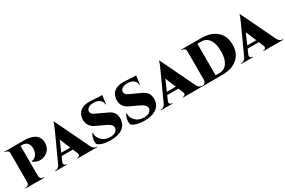

<svg xmlns="http://www.w3.org/2000/svg" viewBox="119 -1938 4706 3166"><g transform="rotate(-30 2472.5 -355.0)"><path d="M35 -700H416Q465 -700 505 -693Q545 -686 574.5 -673Q604 -660 626.5 -643Q649 -626 662.5 -604.5Q676 -583 683.5 -559.5Q691 -536 692 -509Q695 -455 675.5 -408.5Q656 -362 620.5 -333.5Q585 -305 541 -291.5Q497 -278 446.5 -287.5Q396 -297 351 -329V-339Q351 -339 356 -339.5Q361 -340 369.5 -342.5Q378 -345 389 -349.5Q400 -354 412 -362.5Q424 -371 435 -383Q446 -395 455.5 -414.5Q465 -434 471 -457Q479 -488 477 -517Q475 -578 442 -614Q409 -650 352 -650H317V-73Q318 -47 336.5 -28.5Q355 -10 381 -10H394V0H35V-10H48Q65 -10 79.5 -18.5Q94 -27 103 -41.5Q112 -56 112 -73V-632Q112 -656 92.5 -673Q73 -690 48 -690H36Z M994 -724 1311 -65Q1343 -10 1395 -10H1403V0H1024V-10H1033Q1055 -10 1069 -27.5Q1083 -45 1072 -73L1033 -166H819L779 -73Q770 -53 775.5 -39Q781 -25 792.5 -17.5Q804 -10 817 -10H826V0H603V-10H612Q635 -10 657.5 -23.5Q680 -37 695 -64L928 -575Q981 -687 985 -724ZM841 -216H1012L928 -416Z M1665 -487 1852 -400Q1977 -343 1967 -206Q1960 -99 1878 -42.5Q1796 14 1653 14Q1570 14 1507 -4.5Q1444 -23 1416 -51Q1401 -89 1411.5 -148Q1422 -207 1448 -240H1457Q1451 -158 1512 -97Q1573 -36 1674 -36Q1742 -36 1778.5 -64.5Q1815 -93 1815 -134Q1815 -166 1790 -192Q1765 -218 1709 -244L1546 -320Q1477 -351 1445.5 -407Q1414 -463 1423 -535Q1433 -622 1494 -668Q1555 -714 1656 -714Q1722 -714 1825 -704H1903L1881 -541H1871Q1871 -596 1828 -630Q1785 -664 1712 -664Q1652 -664 1615.5 -641Q1579 -618 1576 -580Q1575 -566 1579.5 -554Q1584 -542 1591 -533Q1598 -524 1611 -515Q1624 -506 1635.5 -500Q1647 -494 1665 -487Z M2310 -487 2497 -400Q2622 -343 2612 -206Q2605 -99 2523 -42.5Q2441 14 2298 14Q2215 14 2152 -4.5Q2089 -23 2061 -51Q2046 -89 2056.5 -148Q2067 -207 2093 -240H2102Q2096 -158 2157 -97Q2218 -36 2319 -36Q2387 -36 2423.5 -64.5Q2460 -93 2460 -134Q2460 -166 2435 -192Q2410 -218 2354 -244L2191 -320Q2122 -351 2090.5 -407Q2059 -463 2068 -535Q2078 -622 2139 -668Q2200 -714 2301 -714Q2367 -714 2470 -704H2548L2526 -541H2516Q2516 -596 2473 -630Q2430 -664 2357 -664Q2297 -664 2260.5 -641Q2224 -618 2221 -580Q2220 -566 2224.5 -554Q2229 -542 2236 -533Q2243 -524 2256 -515Q2269 -506 2280.5 -500Q2292 -494 2310 -487Z M3004 -724 3321 -65Q3353 -10 3405 -10H3413V0H3034V-10H3043Q3065 -10 3079 -27.5Q3093 -45 3082 -73L3043 -166H2829L2789 -73Q2780 -53 2785.5 -39Q2791 -25 2802.5 -17.5Q2814 -10 2827 -10H2836V0H2613V-10H2622Q2645 -10 2667.5 -23.5Q2690 -37 2705 -64L2938 -575Q2991 -687 2995 -724ZM2851 -216H3022L2938 -416Z M3402 -700H3781Q3969 -700 4074.5 -607.5Q4180 -515 4180 -350Q4180 -185 4074.5 -92.5Q3969 0 3781 0H3402V-10H3415Q3441 -10 3459.5 -28.5Q3478 -47 3479 -73V-633Q3479 -657 3459.5 -673.5Q3440 -690 3415 -690H3403ZM3684 -650V-50H3761Q3854 -50 3907 -129.5Q3960 -209 3960 -350Q3960 -491 3907 -570.5Q3854 -650 3761 -650Z M4536 -724 4853 -65Q4885 -10 4937 -10H4945V0H4566V-10H4575Q4597 -10 4611 -27.5Q4625 -45 4614 -73L4575 -166H4361L4321 -73Q4312 -53 4317.5 -39Q4323 -25 4334.5 -17.5Q4346 -10 4359 -10H4368V0H4145V-10H4154Q4177 -10 4199.5 -23.5Q4222 -37 4237 -64L4470 -575Q4523 -687 4527 -724ZM4383 -216H4554L4470 -416Z"/></g></svg>

Font: Cinzel Decorative Black
Style: Regular
Weight: 900
Designer: Natanael Gama
Version: Version 1.001;PS 001.001;hotconv 1.0.56;makeotf.lib2.0.21325